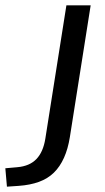

<svg xmlns="http://www.w3.org/2000/svg" viewBox="-134 -507 395 720"><path d="M-108 193 -114 124 -69 120Q-23 116 2.5 89.5Q28 63 36 13L115 -487H206L128 7Q121 51 106 84.5Q91 118 68 140.5Q45 163 12 175Q-21 187 -64 190Z"/></svg>

Font: Nunito Sans 12pt Medium
Style: Italic
Weight: 500
Italic angle: -9°
Designer: Vernon Adams
Foundry: Vernon Adams
Version: Version 3.101;gftools[0.9.27]